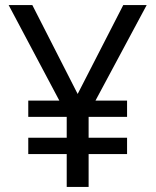

<svg xmlns="http://www.w3.org/2000/svg" viewBox="-20 -734 612 754"><path d="M285 -365 464 -714H556L355 -339H479V-275H328V-193H479V-129H328V0H242V-129H91V-193H242V-275H91V-339H213L14 -714H107Z"/></svg>

Font: Noto Sans Gunjala Gondi Semibold
Style: Regular
Weight: 600
Designer: Ek Type
Foundry: Ek Type
Version: Version 1.004; ttfautohint (v1.8.4.7-5d5b)